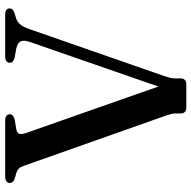

<svg xmlns="http://www.w3.org/2000/svg" viewBox="-19 -721 740 742"><g transform="rotate(-90 351.0 -350.0)"><path d="M479.5 -682Q479.5 -690.5 485.8 -695.2Q492 -700 504.5 -700H664Q677.5 -700 683.5 -695.5Q689.5 -691 689.5 -682.5Q689.5 -676 685.2 -671.8Q681 -667.5 670 -663.5L649 -657Q635 -651.5 625.8 -639.5Q616.5 -627.5 607.5 -600.5L428 -85Q423.5 -71 421.2 -61.8Q419 -52.5 419 -42.5V-21.5Q419 -11.5 413.2 -5.8Q407.5 0 398 0H305Q295 0 289.2 -5.8Q283.5 -11.5 283.5 -22V-42.5Q283.5 -51 281.2 -59.2Q279 -67.5 275 -79.5L81.5 -627Q77 -641 71 -647Q65 -653 55 -656.5L33 -662.5Q15 -669 15 -682Q15 -690.5 21.2 -695.2Q27.5 -700 40.5 -700H255Q268.5 -700 274.5 -695.2Q280.5 -690.5 280.5 -682Q280.5 -675 275.5 -670.8Q270.5 -666.5 260.5 -663.5L220 -656.5Q207.5 -653.5 204.8 -645.2Q202 -637 208.5 -618L403 -64L363.5 -38.5L559.5 -603.5Q567.5 -626.5 562.8 -638.8Q558 -651 535.5 -657L499 -663.5Q489.5 -666.5 484.5 -670.5Q479.5 -674.5 479.5 -682Z"/></g></svg>

Font: Fraunces 12pt
Style: Regular
Weight: 400
Version: Version 1.000;[b76b70a41]